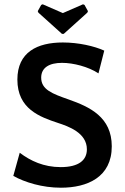

<svg xmlns="http://www.w3.org/2000/svg" viewBox="-20 -863 582 895"><path d="M172 -501C172 -548 210 -570 269 -570C322 -570 392 -552 439 -521L466 -627C420 -648 346 -665 273 -665C154 -665 61 -620 61 -492C61 -355 166 -318 250 -290C299 -274 385 -244 385 -167C385 -117 348 -84 263 -84C184 -84 122 -113 72 -151L42 -43C96 -13 177 12 264 12C387 12 501 -37 501 -181C501 -318 397 -365 301 -399C224 -426 172 -445 172 -501ZM277 -705 387 -804 390 -811 374 -840 367 -843 273 -802 179 -843 172 -840 156 -811 159 -804 269 -705Z"/></svg>

Font: Quattrocento Sans
Style: Bold
Weight: 700
Designer: Pablo Impallari
Foundry: Pablo Impallari, Igino Marini, Brenda Gallo
Version: Version 2.000